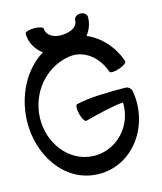

<svg xmlns="http://www.w3.org/2000/svg" viewBox="-152 -1102 1070 1270"><g transform="rotate(-15 383.0 -466.5)"><path d="M726 -613C691 -718 615 -802 522 -841C548 -874 564 -915 564 -960C564 -979 544 -995 520 -995C496 -995 476 -979 476 -960C476 -910 417 -889 360 -889C310 -889 262 -915 262 -960C262 -971 235 -980 200 -980C165 -980 137 -971 137 -960C137 -898 168 -846 215 -811C82 -730 2 -571 -4 -402C-12 -165 135 55 358 62C595 71 766 -161 723 -408C719 -428 702 -444 680 -444C567 -444 436 -444 345 -421C334 -418 333 -389 341 -355C350 -322 365 -297 375 -299C463 -322 563 -347 641 -354C648 -193 521 -57 362 -62C195 -68 78 -225 84 -398C90 -566 207 -710 371 -738C477 -757 572 -679 607 -573C611 -563 640 -564 673 -575C705 -586 729 -603 726 -613Z"/></g></svg>

Font: Nupuram
Style: Bold
Weight: 700
Designer: Santhosh Thottingal (santhosh.thottingal@gmail.com)
Foundry: SMC
Version: Version 1.000